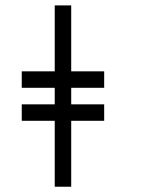

<svg xmlns="http://www.w3.org/2000/svg" viewBox="-20 -708 540 728"><path d="M375 -250V-312.5H250V-375H375V-437.5H250Q250 -437.5 250 -687.5H187.5Q187.5 -687.5 187.5 -437.5H62.5V-375H187.5V-312.5H62.5V-250H187.5Q187.5 -250 187.5 0H250Q250 0 250 -250Z"/></svg>

Font: Unifont
Style: Regular
Weight: 500
Version: Version 13.0.05